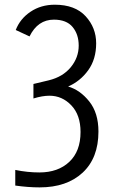

<svg xmlns="http://www.w3.org/2000/svg" viewBox="-20 -563 488 816"><path d="M44.9 159.2Q96.7 169.9 147.5 169.9Q226.6 169.9 274.4 125Q322.3 80.1 322.3 -2Q322.3 -74.2 283.2 -115.2Q244.1 -156.2 190.4 -156.2Q160.2 -156.2 122.1 -144.5V-206.1L187.5 -221.7Q247.1 -236.3 280.8 -277.3Q314.5 -318.4 314.5 -369.1Q314.5 -417 288.6 -448.2Q262.7 -479.5 209 -479.5Q140.6 -479.5 105.5 -408.2L46.9 -435.5Q65.4 -483.4 109.9 -513.2Q154.3 -543 212.9 -543Q298.8 -543 343.8 -494.1Q388.7 -445.3 388.7 -378.9Q388.7 -311.5 355 -264.6Q321.3 -217.8 269.5 -195.3Q320.3 -180.7 359.4 -131.8Q398.4 -83 398.4 -3.9Q398.4 108.4 331.1 170.9Q263.7 233.4 148.4 233.4Q99.6 233.4 44.9 225.6Z"/></svg>

Font: Batunionen A1
Style: Regular
Weight: 400
Designer: HanYang I&C Co.,Ltd.
Foundry: HanYang I&C Co.,Ltd.
Version: Version 2.50; ttfautohint (v1.6)